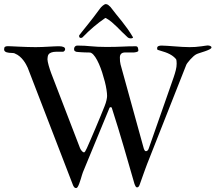

<svg xmlns="http://www.w3.org/2000/svg" viewBox="-38 -932 1070 954"><path d="M561 -611.8 674.3 -201.7Q679.2 -180.7 687 -180.7Q697.8 -180.7 702.6 -198.7L824.7 -547.4Q831.1 -565.9 835.4 -583Q839.8 -600.1 839.8 -615.7Q839.8 -621.6 839.1 -628.9Q838.4 -636.2 836.4 -638.7Q827.1 -649.4 816.7 -656.2Q806.2 -663.1 794.7 -668Q783.2 -672.9 771 -676.3Q758.8 -679.7 746.1 -684.1Q742.7 -685.1 742.7 -691.9Q742.7 -700.2 749.3 -702.9Q755.9 -705.6 763.7 -705.6Q775.9 -705.6 793 -704.3Q810.1 -703.1 829.3 -701.7Q848.6 -700.2 867.9 -699Q887.2 -697.8 903.8 -697.8Q918.5 -697.8 932.6 -698.7Q946.8 -699.7 963.9 -702.1Q969.7 -702.6 978.5 -704.3Q987.3 -706.1 992.7 -706.1Q995.1 -706.1 998.5 -705.8Q1002 -705.6 1005.1 -704.3Q1008.3 -703.1 1010.5 -701.2Q1012.7 -699.2 1012.7 -696.3Q1012.7 -691.4 1002.9 -686.5Q993.2 -681.6 980.2 -677.2Q967.3 -672.9 954.8 -668.9Q942.4 -665 937 -662.1Q931.2 -659.2 922.9 -651.9Q914.6 -644.5 907 -636Q899.4 -627.4 893.8 -619.9Q888.2 -612.3 887.2 -608.9L692.9 -116.7Q689.9 -108.9 684.6 -94.5Q679.2 -80.1 673.8 -64.5Q668.5 -48.8 663.3 -34.9Q658.2 -21 656.2 -15.1Q651.4 -1 643.6 -1Q638.2 -1 635.3 -6.6Q632.3 -12.2 630.4 -17.6Q604.5 -107.4 576.7 -203.1Q548.8 -298.8 518.6 -392.6Q518.1 -399.4 511.7 -399.4Q506.3 -399.4 504.4 -392.1L374 -76.2Q372.1 -71.8 369.4 -62.5Q366.7 -53.2 363.3 -42.2Q359.9 -31.2 356 -20.5Q352.1 -9.8 348.1 -3.4Q344.7 2.4 340.3 2.4Q335 2.4 331.8 -0.7Q328.6 -3.9 325.2 -10.7L99.6 -595.7Q96.7 -602.1 91.3 -612.1Q85.9 -622.1 78.1 -632.3Q70.3 -642.6 59.8 -651.6Q49.3 -660.6 37.1 -665.5Q34.2 -667.5 29.8 -668.2Q25.4 -668.9 21 -668.9Q14.2 -668.9 7.3 -669.7Q0.5 -670.4 -4.9 -672.1Q-10.3 -673.8 -13.9 -677.2Q-17.6 -680.7 -17.6 -686.5Q-17.6 -696.8 -12.7 -699.7Q-7.8 -702.6 1 -702.6Q4.9 -702.6 20.3 -701.9Q35.6 -701.2 56.2 -700.2Q76.7 -699.2 99.1 -698.5Q121.6 -697.8 139.2 -697.8Q154.8 -697.8 170.9 -698.5Q187 -699.2 201.4 -700Q215.8 -700.7 227.8 -701.4Q239.7 -702.1 246.6 -702.1H257.8Q268.6 -702.1 277.1 -698.7Q285.6 -695.3 285.6 -687.5Q285.6 -683.1 282.2 -679Q278.8 -674.8 273.9 -674.8H239.7Q226.6 -674.8 216.8 -671.1Q207 -667.5 203.6 -662.1Q200.2 -657.7 199 -649.9Q197.8 -642.1 197.8 -637.7Q197.8 -632.8 199.5 -624.5Q201.2 -616.2 203.9 -606.4Q206.5 -596.7 210 -586.4Q213.4 -576.2 216.3 -568.4L359.9 -195.3Q363.3 -187.5 369.1 -181.2Q375 -174.8 379.4 -174.8Q384.3 -174.8 393.6 -195.8Q401.9 -214.4 413.1 -240.2Q424.3 -266.1 436.3 -294.4Q448.2 -322.8 460 -351.1Q471.7 -379.4 481.4 -403.8Q488.3 -420.9 491.2 -434.3Q494.1 -447.8 494.1 -455.1Q494.1 -467.3 491.2 -486.3Q488.3 -505.4 482.7 -527.1Q477.1 -548.8 469.7 -571.8Q462.4 -594.7 453.6 -614.5Q444.8 -634.3 435.1 -648.9Q425.3 -663.6 415.5 -668.9Q413.1 -670.9 406 -671.1Q398.9 -671.4 393.6 -671.4Q391.1 -671.4 383.3 -671.6Q375.5 -671.9 366.7 -672.4Q357.9 -672.9 350.1 -673.6Q342.3 -674.3 340.3 -674.8Q332.5 -678.2 331.3 -681.2Q330.1 -684.1 330.1 -689.5Q330.1 -695.8 334.5 -700.7Q338.9 -705.6 345.7 -705.6Q366.7 -705.6 382.6 -704.6Q398.4 -703.6 414.3 -702.1Q430.2 -700.7 448 -699.7Q465.8 -698.7 490.7 -698.7Q515.6 -698.7 534.2 -699.2Q552.7 -699.7 569.1 -700.4Q585.4 -701.2 601.6 -701.7Q617.7 -702.1 636.7 -702.1Q644.5 -702.1 647 -695.3Q649.4 -688.5 649.4 -680.7Q649.4 -677.7 646.5 -676Q643.6 -674.3 639.6 -673.3Q635.7 -672.4 632.1 -671.9Q628.4 -671.4 627.4 -671.4H582Q579.1 -671.4 574.7 -670.4Q570.3 -669.4 566.7 -667Q563 -664.6 560.3 -659.7Q557.6 -654.8 557.6 -647Q557.6 -636.7 558.3 -627.7Q559.1 -618.7 561 -611.8ZM622.6 -747.1Q623 -746.6 623 -745.6Q622.6 -744.1 619.4 -742.7Q616.2 -741.2 613.3 -741.2Q602.1 -741.2 595.7 -747.1Q581.5 -759.8 568.6 -772.9Q555.7 -786.1 543 -798.6Q530.3 -811 517.1 -822.3Q503.9 -833.5 488.8 -841.8Q486.8 -842.8 486.3 -842.8Q485.8 -842.8 483.9 -841.8Q454.6 -821.8 427 -798.3Q399.4 -774.9 372.6 -747.1Q370.1 -744.6 367.7 -744.1Q365.2 -743.7 360.8 -743.7Q358.9 -743.7 356.9 -746.8Q355 -750 355 -753.4Q355 -755.4 356 -757.3Q366.2 -770.5 376.5 -783.2Q386.7 -795.9 398.9 -811Q411.1 -826.2 425.8 -845.2Q440.4 -864.3 459 -889.6Q460.9 -892.6 464.6 -896.5Q468.3 -900.4 472.2 -903.6Q476.1 -906.7 480.2 -909.2Q484.4 -911.6 487.3 -911.6Q494.1 -911.6 500 -907.2Q505.9 -902.8 511.2 -897Q525.4 -877.9 539.6 -860.6Q553.7 -843.3 567.9 -825.7Q582 -808.1 595.7 -788.8Q609.4 -769.5 622.6 -747.1Z"/></svg>

Font: IM FELL French Canon
Style: Regular
Weight: 400
Designer: Igino Marini
Foundry: Igino Marini,
Version: 3.00